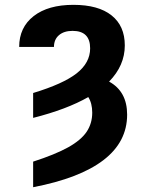

<svg xmlns="http://www.w3.org/2000/svg" viewBox="-20 -573 614 806"><path d="M119.1 -78.1V-182.6Q245.1 -220.7 301.8 -265.1Q358.4 -309.6 358.4 -370.1Q358.4 -443.4 284.7 -443.4Q248.5 -443.4 227.5 -425.3Q206.5 -407.2 206.5 -376H60.5Q60.5 -458 121.3 -505.4Q182.1 -552.7 288.1 -552.7Q392.6 -552.7 448.2 -508.5Q503.9 -464.4 503.9 -382.3Q503.9 -297.9 438 -230.5Q513.7 -189 513.7 -91.8Q513.7 22.9 414.3 99.1Q314.9 175.3 119.1 212.9V105.5Q211.4 75.7 265.6 45.7Q319.8 15.6 343.5 -19.5Q367.2 -54.7 367.2 -100.1Q367.2 -139.6 350.6 -165.5Q260.3 -113.8 119.1 -78.1Z"/></svg>

Font: Inter
Style: Bold
Weight: 700
Designer: Rasmus Andersson
Foundry: rsms
Version: Version 4.001;git-9221beed3